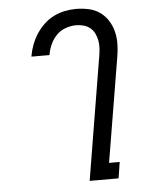

<svg xmlns="http://www.w3.org/2000/svg" viewBox="-53 -785 606 827"><g transform="rotate(-5 250.0 -371.5)"><path d="M301 0 389 -532Q392 -549 393 -566Q394 -583 391 -599Q388 -615 381 -629.5Q374 -644 362 -654Q350 -664 334 -668.5Q318 -673 301 -673Q279 -673 256 -665Q233 -657 216 -639.5Q199 -622 189.5 -600.5Q180 -579 176 -556V-555H98V-557Q102 -581 111 -605Q120 -629 134 -651Q148 -673 167.5 -691.5Q187 -710 210 -721.5Q233 -733 258 -738Q283 -743 307 -743Q335 -743 362 -737Q389 -731 410 -716Q431 -701 445 -679Q459 -657 465.5 -631Q472 -605 471.5 -577Q471 -549 466 -521L391 -70H437L426 0Z"/></g></svg>

Font: Iosevka Term Curly Oblique
Style: Regular
Weight: 400
Italic angle: -9°
Designer: Belleve Invis
Foundry: Belleve Invis
Version: Version 32.3.0